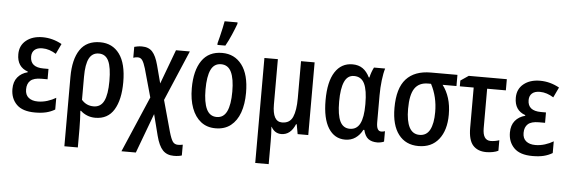

<svg xmlns="http://www.w3.org/2000/svg" viewBox="-59 -983 4208 1421"><g transform="rotate(5 2045.5 -272.5)"><path d="M289 -320V-243H243Q187 -243 162 -220.5Q137 -198 137 -155Q137 -114 162.5 -93.5Q188 -73 231 -73Q267 -73 302 -84Q337 -95 365 -112V-25Q335 -7 300 1.5Q265 10 217 10Q124 10 80 -34.5Q36 -79 36 -149Q36 -203 63.5 -236.5Q91 -270 138 -282V-287Q57 -315 57 -409Q57 -474 104 -512Q151 -550 226 -550Q300 -550 369 -512L333 -436Q309 -451 283.5 -459.5Q258 -468 231 -468Q193 -468 173 -450Q153 -432 153 -400Q153 -320 252 -320Z M849 -270Q849 -140 803.5 -65Q758 10 665 10Q632 10 604 -1.5Q576 -13 556 -32H551Q553 -2 554.5 32.5Q556 67 556 100V240H456V-275Q456 -406 504.5 -478Q553 -550 654 -550Q745 -550 797 -479.5Q849 -409 849 -270ZM651 -466Q602 -466 579 -422Q556 -378 556 -286V-114Q591 -73 645 -73Q698 -73 722 -121.5Q746 -170 746 -270Q746 -371 723.5 -418.5Q701 -466 651 -466Z M964 -546Q1014 -546 1041.5 -516Q1069 -486 1087 -418L1122 -285L1217 -540H1320L1161 -166L1225 66Q1240 118 1253.5 137Q1267 156 1293 156Q1309 156 1328 152V232Q1316 236 1302 238Q1288 240 1268 240Q1217 240 1186.5 208Q1156 176 1137 102L1097 -55L987 240H880L1058 -175L999 -386Q987 -426 974.5 -444.5Q962 -463 941 -463Q923 -463 907 -457V-538Q918 -541 932.5 -543.5Q947 -546 964 -546Z M1761 -271Q1761 -187 1738.5 -124Q1716 -61 1671 -25.5Q1626 10 1558 10Q1494 10 1449.5 -25Q1405 -60 1381.5 -123Q1358 -186 1358 -271Q1358 -402 1409 -476Q1460 -550 1560 -550Q1652 -550 1706.5 -478.5Q1761 -407 1761 -271ZM1460 -270Q1460 -175 1484 -124.5Q1508 -74 1560 -74Q1611 -74 1635 -124Q1659 -174 1659 -271Q1659 -367 1635 -416.5Q1611 -466 1559 -466Q1507 -466 1483.5 -416.5Q1460 -367 1460 -270ZM1519 -606V-619Q1524 -637 1532 -669.5Q1540 -702 1547 -734.5Q1554 -767 1557 -785H1653V-774Q1640 -738 1620 -691.5Q1600 -645 1578 -606Z M2247 -540V0H2168L2155 -72H2150Q2116 10 2047 10Q1998 10 1972 -37H1970Q1974 13 1974 69V240H1874V-540H1974V-203Q1974 -76 2045 -76Q2103 -76 2124.5 -125Q2146 -174 2146 -265V-540Z M2521 10Q2442 10 2397 -61Q2352 -132 2352 -268Q2352 -406 2398.5 -478Q2445 -550 2528 -550Q2573 -550 2604 -528.5Q2635 -507 2656 -464H2661Q2665 -484 2672.5 -504.5Q2680 -525 2688 -540H2771Q2760 -505 2753.5 -450.5Q2747 -396 2747 -339V-138Q2747 -73 2782 -73Q2797 -73 2810 -78V-1Q2805 3 2788.5 6.5Q2772 10 2761 10Q2718 10 2693 -9Q2668 -28 2657 -74H2650Q2630 -35 2597.5 -12.5Q2565 10 2521 10ZM2549 -73Q2600 -73 2624 -119.5Q2648 -166 2648 -260V-268Q2648 -368 2624.5 -416.5Q2601 -465 2547 -465Q2498 -465 2475.5 -414Q2453 -363 2453 -267Q2453 -168 2476 -120.5Q2499 -73 2549 -73Z M3270 -241Q3270 -125 3216.5 -57.5Q3163 10 3066 10Q2971 10 2918 -59Q2865 -128 2865 -256Q2865 -402 2927.5 -471Q2990 -540 3111 -540H3308V-457H3205Q3236 -417 3253 -363Q3270 -309 3270 -241ZM2966 -258Q2966 -167 2991 -120Q3016 -73 3067 -73Q3119 -73 3143.5 -119.5Q3168 -166 3168 -251Q3168 -364 3119 -457H3097Q3030 -457 2998 -410Q2966 -363 2966 -258Z M3675 -540V-457H3536V-164Q3536 -74 3595 -74Q3611 -74 3627.5 -77Q3644 -80 3659 -85V-7Q3644 1 3619.5 6Q3595 11 3570 11Q3506 11 3471 -28Q3436 -67 3436 -158V-457H3333V-500L3392 -540Z M3985 -320V-243H3939Q3883 -243 3858 -220.5Q3833 -198 3833 -155Q3833 -114 3858.5 -93.5Q3884 -73 3927 -73Q3963 -73 3998 -84Q4033 -95 4061 -112V-25Q4031 -7 3996 1.5Q3961 10 3913 10Q3820 10 3776 -34.5Q3732 -79 3732 -149Q3732 -203 3759.5 -236.5Q3787 -270 3834 -282V-287Q3753 -315 3753 -409Q3753 -474 3800 -512Q3847 -550 3922 -550Q3996 -550 4065 -512L4029 -436Q4005 -451 3979.5 -459.5Q3954 -468 3927 -468Q3889 -468 3869 -450Q3849 -432 3849 -400Q3849 -320 3948 -320Z"/></g></svg>

Font: Avrile Sans Condensed Medium
Style: Regular
Weight: 500
Width: 3
Designer: Monotype Design Team
Foundry: Monotype Imaging Inc.
Version: Version 2.001;September 10, 2019;FontCreator 11.5.0.2425 64-